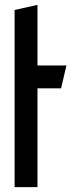

<svg xmlns="http://www.w3.org/2000/svg" viewBox="-20 -769 303 789"><path d="M40 0V-728L134 -749V-500H253L231 -406H134V0Z"/></svg>

Font: Odibee Sans
Style: Regular
Weight: 400
Designer: James Barnard - Barnard Co. Limited
Version: Version 2.001; ttfautohint (v1.8.3)